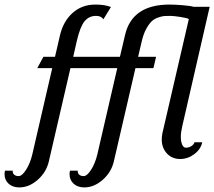

<svg xmlns="http://www.w3.org/2000/svg" viewBox="-39 -690 943 845"><path d="M461.9 21Q450.7 68.4 412.8 101.6Q375 134.8 332 134.8Q302.7 134.8 284.9 118.4Q267.1 102.1 267.1 76.2Q267.1 70.8 269 61H303.2V64.9Q303.2 73.7 310.3 79.3Q317.4 85 329.1 85Q344.2 85 362.1 56.9Q379.9 28.8 389.2 -9.8L477.1 -390.1H271L175.8 21Q164.6 68.4 126.7 101.6Q88.9 134.8 45.9 134.8Q16.6 134.8 -1.2 118.4Q-19 102.1 -19 76.2Q-19 70.8 -17.1 61H17.1V64.9Q17.1 73.7 24.2 79.3Q31.2 85 43 85Q58.1 85 75.9 56.9Q93.8 28.8 103 -9.8L190.9 -390.1H125L151.9 -439.9H203.1L225.1 -535.2Q239.7 -596.7 280.8 -633.3Q321.8 -669.9 380.9 -669.9Q422.4 -669.9 449.2 -659.2L416 -605Q406.7 -620.1 383.8 -620.1Q352.5 -620.1 333 -596.2Q313.5 -572.3 298.8 -508.8L283.2 -439.9H488.8L511.2 -535.2Q542 -669.9 707 -669.9Q731 -669.9 765.6 -667Q800.3 -664.1 812 -660.2H883.8L763.2 -134.8Q756.8 -106.9 756.8 -88.9Q756.8 -66.9 762.7 -53.5Q768.6 -40 778.8 -40Q792.5 -40 803.5 -47.1Q814.5 -54.2 816.9 -64H851.1Q844.7 -33.2 816.2 -11.7Q787.6 9.8 753.9 9.8Q718.3 9.8 695.6 -14.6Q672.9 -39.1 672.9 -76.2Q672.9 -89.4 675.8 -104L792 -606Q785.2 -610.8 754.6 -615.5Q724.1 -620.1 710 -620.1Q693.4 -620.1 683.6 -619.4Q673.8 -618.7 656.7 -612.8Q639.6 -606.9 628.2 -595.9Q616.7 -585 604.5 -562.7Q592.3 -540.5 585 -508.8L568.8 -439.9H647.9L636.2 -390.1H557.1Z"/></svg>

Font: Pfennig
Style: Italic
Weight: 500
Italic angle: -13°
Version: Version 20120410 ; ttfautohint (v0.8)